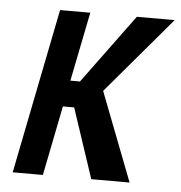

<svg xmlns="http://www.w3.org/2000/svg" viewBox="-44 -570 578 612"><g transform="rotate(5 245.5 -264.0)"><path d="M195.8 -223.1H159.7L115.2 0H18.6L124 -528.3H220.7L176.3 -307.1H207L369.6 -528.3H490.7L283.2 -283.7L392.6 0H270Z"/></g></svg>

Font: RobotoCondensed-Italic
Style: Italic
Weight: 400
Designer: Google
Version: Version 1.200311; 2013